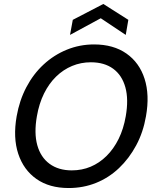

<svg xmlns="http://www.w3.org/2000/svg" viewBox="-20 -936 790 968"><path d="M326 12Q229 12 164 -33.5Q99 -79 72 -160.5Q45 -242 64 -350Q78 -430 113 -496.5Q148 -563 200 -611Q252 -659 317 -685.5Q382 -712 454 -712Q552 -712 617.5 -666Q683 -620 709 -538.5Q735 -457 716 -350Q702 -269 666.5 -203Q631 -137 580 -88.5Q529 -40 464.5 -14Q400 12 326 12ZM342 -77Q393 -77 437 -95.5Q481 -114 517 -149.5Q553 -185 578 -235.5Q603 -286 614 -350Q629 -435 612 -496Q595 -557 550.5 -589.5Q506 -622 438 -622Q388 -622 343.5 -603.5Q299 -585 263 -550Q227 -515 202 -464.5Q177 -414 166 -350Q151 -265 168 -204Q185 -143 230 -110Q275 -77 342 -77ZM333 -760 347 -836 501 -916 627 -836 614 -760 488 -844Z"/></svg>

Font: DM Sans 9pt Medium
Style: Italic
Weight: 500
Italic angle: -10°
Version: Version 4.004;gftools[0.9.30]